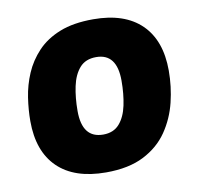

<svg xmlns="http://www.w3.org/2000/svg" viewBox="-66 -599 700 676"><g transform="rotate(-10 284.5 -261.5)"><path d="M261 8Q148 8 88.5 -50Q29 -108 29 -216Q29 -256 35.5 -299.5Q42 -343 59.5 -384Q77 -425 108.5 -458.5Q140 -492 189 -511.5Q238 -531 309 -531Q421 -531 480.5 -473Q540 -415 540 -307Q540 -250 526.5 -194.5Q513 -139 481.5 -93Q450 -47 396 -19.5Q342 8 261 8ZM274 -125Q311 -125 332 -149Q353 -173 361.5 -213Q370 -253 370 -301Q370 -398 296 -398Q258 -398 237 -374Q216 -350 207.5 -310Q199 -270 199 -222Q199 -125 274 -125Z"/></g></svg>

Font: Asap ExtraBold
Style: Italic
Weight: 800
Italic angle: -6°
Designer: Pablo Cosgaya
Foundry: Omnibus-Type
Version: Version 3.001; ttfautohint (v1.8.4.7-5d5b)